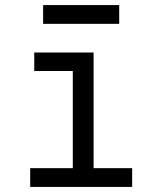

<svg xmlns="http://www.w3.org/2000/svg" viewBox="-20 -737 640 757"><path d="M99 0V-74H267V-457H115V-530H349V-74H501V0ZM150 -643V-717H450V-643Z"/></svg>

Font: Iosevka Slab Extended
Style: Regular
Weight: 400
Width: 7
Monospace: yes
Designer: Belleve Invis
Foundry: Belleve Invis
Version: Version 11.1.1; ttfautohint (v1.8.3)